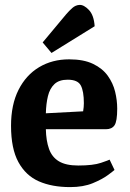

<svg xmlns="http://www.w3.org/2000/svg" viewBox="-20 -751 531 783"><path d="M266 12Q192 12 138.5 -11.5Q85 -35 55 -90Q25 -145 25 -238Q25 -324 55.5 -384.5Q86 -445 139.5 -477Q193 -509 262 -509Q321 -509 359.5 -490.5Q398 -472 419.5 -442Q441 -412 449.5 -377Q458 -342 458 -308Q458 -256 447 -240Q436 -224 412 -224H167Q168 -177 180 -143.5Q192 -110 220.5 -93Q249 -76 299 -76Q360 -76 392 -87Q424 -98 427 -100L447 -58Q443 -54 420 -37Q397 -20 358.5 -4Q320 12 266 12ZM167 -289 319 -297Q322 -315 322 -330Q322 -379 309.5 -402.5Q297 -426 256 -426Q221 -426 202 -408Q183 -390 175.5 -359Q168 -328 167 -289ZM190 -535 154 -578 250 -693Q262 -707 275 -718.5Q288 -730 304 -731Q322 -732 342.5 -710.5Q363 -689 366 -644Z"/></svg>

Font: Faustina
Style: Bold
Weight: 700
Designer: Alfonso Garcia
Foundry: http://www.omnibus-type.com
Version: Version 1.200